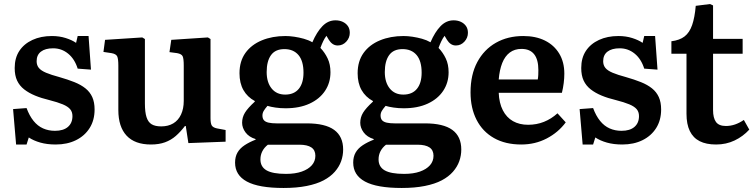

<svg xmlns="http://www.w3.org/2000/svg" viewBox="-20 -704 3748 954"><path d="M60 14 45 -162 112 -167Q126 -129 146.5 -103.5Q167 -78 194 -66Q221 -54 253 -54Q295 -54 317.5 -73.5Q340 -93 340 -127Q340 -148 328.5 -161.5Q317 -175 292 -185.5Q267 -196 224 -207Q186 -216 154.5 -229Q123 -242 100 -260Q77 -278 65 -303.5Q53 -329 53 -366Q53 -416 76 -451Q99 -486 141 -505.5Q183 -525 238 -525Q275 -525 306.5 -515Q338 -505 358 -491L366 -525H420L432 -358L366 -363Q351 -411 318.5 -437.5Q286 -464 244 -464Q205 -464 183.5 -447.5Q162 -431 162 -400Q162 -380 173 -366.5Q184 -353 209 -342.5Q234 -332 275 -321Q317 -309 349.5 -296Q382 -283 404.5 -265Q427 -247 438.5 -221.5Q450 -196 450 -160Q450 -107 425.5 -68Q401 -29 357.5 -7.5Q314 14 257 14Q214 14 180.5 4.5Q147 -5 123 -21L112 14Z M730 14Q650 14 609 -30Q568 -74 568 -157V-378Q568 -411 562.5 -423.5Q557 -436 534 -440L494 -446L502 -506L687 -518L700 -510V-190Q700 -147 708 -122Q716 -97 733.5 -86.5Q751 -76 781 -76Q816 -76 841 -91Q866 -106 879.5 -135Q893 -164 893 -203V-378Q893 -413 887.5 -424.5Q882 -436 860 -440L822 -445L831 -506L1013 -518L1026 -510V-117Q1026 -90 1032.5 -80Q1039 -70 1058 -66L1101 -58V0L916 7L903 -78H899Q877 -49 853.5 -28.5Q830 -8 800 3Q770 14 730 14Z M1389 230Q1327 230 1281.5 222Q1236 214 1206.5 198Q1177 182 1162.5 158.5Q1148 135 1148 104Q1148 75 1160 54Q1172 33 1195.5 17.5Q1219 2 1250 -10V-13Q1217 -23 1200 -46Q1183 -69 1183 -94Q1183 -121 1197 -144Q1211 -167 1246 -199V-202Q1209 -222 1189.5 -256.5Q1170 -291 1170 -340Q1170 -400 1199.5 -441Q1229 -482 1281 -503.5Q1333 -525 1398 -525Q1419 -525 1442.5 -521.5Q1466 -518 1489.5 -511.5Q1513 -505 1532 -494Q1554 -545 1582 -574Q1610 -603 1647 -603Q1667 -603 1683 -595.5Q1699 -588 1708.5 -574.5Q1718 -561 1718 -541Q1718 -516 1700.5 -497Q1683 -478 1658 -478Q1644 -478 1633 -485.5Q1622 -493 1614 -506L1602 -526Q1593 -514 1586 -499.5Q1579 -485 1572 -466Q1594 -443 1608 -413.5Q1622 -384 1622 -345Q1622 -293 1595 -252.5Q1568 -212 1518 -189Q1468 -166 1399 -166Q1373 -166 1349 -169.5Q1325 -173 1309 -178Q1296 -163 1290 -152.5Q1284 -142 1284 -130Q1284 -115 1291.5 -106.5Q1299 -98 1315 -94.5Q1331 -91 1354 -91H1504Q1596 -91 1640.5 -58.5Q1685 -26 1685 39Q1685 69 1675 97Q1665 125 1643.5 149.5Q1622 174 1588 192Q1554 210 1504 220Q1454 230 1389 230ZM1401 160Q1447 160 1479.5 148.5Q1512 137 1529.5 117Q1547 97 1547 70Q1547 42 1527 28.5Q1507 15 1467 15H1311Q1293 29 1283.5 47.5Q1274 66 1274 88Q1274 125 1304.5 142.5Q1335 160 1401 160ZM1397 -234Q1441 -234 1464.5 -262.5Q1488 -291 1488 -343Q1488 -401 1463 -430.5Q1438 -460 1393 -460Q1348 -460 1326.5 -430Q1305 -400 1305 -346Q1305 -295 1329.5 -264.5Q1354 -234 1397 -234Z M1976 230Q1914 230 1868.5 222Q1823 214 1793.5 198Q1764 182 1749.5 158.5Q1735 135 1735 104Q1735 75 1747 54Q1759 33 1782.5 17.5Q1806 2 1837 -10V-13Q1804 -23 1787 -46Q1770 -69 1770 -94Q1770 -121 1784 -144Q1798 -167 1833 -199V-202Q1796 -222 1776.5 -256.5Q1757 -291 1757 -340Q1757 -400 1786.5 -441Q1816 -482 1868 -503.5Q1920 -525 1985 -525Q2006 -525 2029.5 -521.5Q2053 -518 2076.5 -511.5Q2100 -505 2119 -494Q2141 -545 2169 -574Q2197 -603 2234 -603Q2254 -603 2270 -595.5Q2286 -588 2295.5 -574.5Q2305 -561 2305 -541Q2305 -516 2287.5 -497Q2270 -478 2245 -478Q2231 -478 2220 -485.5Q2209 -493 2201 -506L2189 -526Q2180 -514 2173 -499.5Q2166 -485 2159 -466Q2181 -443 2195 -413.5Q2209 -384 2209 -345Q2209 -293 2182 -252.5Q2155 -212 2105 -189Q2055 -166 1986 -166Q1960 -166 1936 -169.5Q1912 -173 1896 -178Q1883 -163 1877 -152.5Q1871 -142 1871 -130Q1871 -115 1878.5 -106.5Q1886 -98 1902 -94.5Q1918 -91 1941 -91H2091Q2183 -91 2227.5 -58.5Q2272 -26 2272 39Q2272 69 2262 97Q2252 125 2230.5 149.5Q2209 174 2175 192Q2141 210 2091 220Q2041 230 1976 230ZM1988 160Q2034 160 2066.5 148.5Q2099 137 2116.5 117Q2134 97 2134 70Q2134 42 2114 28.5Q2094 15 2054 15H1898Q1880 29 1870.5 47.5Q1861 66 1861 88Q1861 125 1891.5 142.5Q1922 160 1988 160ZM1984 -234Q2028 -234 2051.5 -262.5Q2075 -291 2075 -343Q2075 -401 2050 -430.5Q2025 -460 1980 -460Q1935 -460 1913.5 -430Q1892 -400 1892 -346Q1892 -295 1916.5 -264.5Q1941 -234 1984 -234Z M2570 14Q2491 14 2434.5 -18Q2378 -50 2348 -108.5Q2318 -167 2318 -245Q2318 -333 2351.5 -395.5Q2385 -458 2444 -491.5Q2503 -525 2580 -525Q2642 -525 2687.5 -502.5Q2733 -480 2758.5 -438Q2784 -396 2784 -338Q2784 -316 2781 -291.5Q2778 -267 2772 -243H2458Q2460 -192 2478.5 -156Q2497 -120 2529 -102Q2561 -84 2604 -84Q2646 -84 2682.5 -98.5Q2719 -113 2750 -141L2791 -96Q2754 -46 2696.5 -16Q2639 14 2570 14ZM2458 -309H2652Q2654 -320 2654.5 -332Q2655 -344 2655 -356Q2655 -408 2634 -434.5Q2613 -461 2571 -461Q2537 -461 2513 -443Q2489 -425 2475.5 -391Q2462 -357 2458 -309Z M2875 14 2860 -162 2927 -167Q2941 -129 2961.5 -103.5Q2982 -78 3009 -66Q3036 -54 3068 -54Q3110 -54 3132.5 -73.5Q3155 -93 3155 -127Q3155 -148 3143.5 -161.5Q3132 -175 3107 -185.5Q3082 -196 3039 -207Q3001 -216 2969.5 -229Q2938 -242 2915 -260Q2892 -278 2880 -303.5Q2868 -329 2868 -366Q2868 -416 2891 -451Q2914 -486 2956 -505.5Q2998 -525 3053 -525Q3090 -525 3121.5 -515Q3153 -505 3173 -491L3181 -525H3235L3247 -358L3181 -363Q3166 -411 3133.5 -437.5Q3101 -464 3059 -464Q3020 -464 2998.5 -447.5Q2977 -431 2977 -400Q2977 -380 2988 -366.5Q2999 -353 3024 -342.5Q3049 -332 3090 -321Q3132 -309 3164.5 -296Q3197 -283 3219.5 -265Q3242 -247 3253.5 -221.5Q3265 -196 3265 -160Q3265 -107 3240.5 -68Q3216 -29 3172.5 -7.5Q3129 14 3072 14Q3029 14 2995.5 4.5Q2962 -5 2938 -21L2927 14Z M3538 14Q3489 14 3456.5 -2.5Q3424 -19 3407.5 -53Q3391 -87 3391 -139V-437H3316V-499Q3357 -504 3381.5 -523Q3406 -542 3419 -579.5Q3432 -617 3437 -675L3508 -684L3523 -677V-511H3670V-437H3523V-157Q3523 -118 3537.5 -98Q3552 -78 3587 -78Q3610 -78 3632 -85.5Q3654 -93 3676 -108L3703 -60Q3672 -26 3630 -6Q3588 14 3538 14Z"/></svg>

Font: Literata 18pt SemiBold
Style: Regular
Weight: 600
Designer: Latin by Veronika Burian and Jose Scaglione. Greek by Irene Vlachou. Cyrillic by Vera Evstafieva.
Foundry: TypeTogether
Version: Version 3.103;gftools[0.9.29]